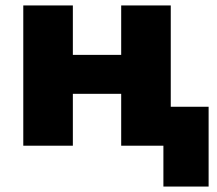

<svg xmlns="http://www.w3.org/2000/svg" viewBox="-20 -535 798 705"><path d="M580 150V0H532V-143H746V150ZM65.5 0V-515H247.5V-333.5H425V-515H607V0H425V-190.5H247.5V0Z"/></svg>

Font: Geologica Cursive ExtraBold
Style: Regular
Weight: 800
Designer: Sindre Bremnes, Frode Helland
Foundry: Monokrom Skriftforlag AS
Version: Version 1.010;gftools[0.9.28]